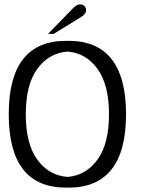

<svg xmlns="http://www.w3.org/2000/svg" viewBox="-20 -855 652 879"><path d="M374 -808Q374 -791 351 -777L226 -700H200L310 -813Q324 -827 331 -831Q338 -835 346 -835Q359 -835 366.5 -827.5Q374 -820 374 -808ZM557 -332Q557 -164 491 -80Q425 4 295 4H282Q20 4 20 -332Q20 -668 282 -668H295Q425 -668 491 -584Q557 -500 557 -332ZM479 -332Q479 -467 426.5 -539.5Q374 -612 289 -619Q203 -612 150.5 -539.5Q98 -467 98 -332Q98 -197 150.5 -124.5Q203 -52 289 -45Q374 -52 426.5 -124.5Q479 -197 479 -332Z"/></svg>

Font: Jura
Style: Regular
Weight: 400
Designer: Ed Merritt
Foundry: Ten by Twenty
Version: Version 1.007